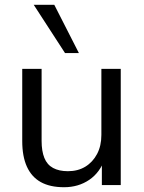

<svg xmlns="http://www.w3.org/2000/svg" viewBox="-20 -774 601 803"><path d="M248 9Q189 9 150.5 -12.5Q112 -34 92.5 -77Q73 -120 73 -184V-486H154V-185Q154 -142 165.5 -113.5Q177 -85 202 -71.5Q227 -58 264 -58Q306 -58 337 -77Q368 -96 386 -130Q404 -164 404 -210V-486H485V0H406V-112H419Q399 -53 353.5 -22Q308 9 248 9ZM252 -552 121 -754H207L310 -552Z"/></svg>

Font: NunitoSans1
Style: Book
Weight: 400
Designer: Vernon Adams
Foundry: Vernon Adams
Version: Version 3.101;gftools[0.9.27]